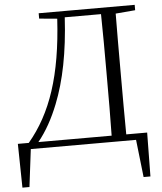

<svg xmlns="http://www.w3.org/2000/svg" viewBox="-61 -778 875 1034"><g transform="rotate(-5 377.0 -261.0)"><path d="M520 0H650L673 203H710L713 -34H600C599 -134 599 -235 599 -353V-384C599 -489 599 -589 600 -687L706 -696V-725H187V-696L284 -687C266 -381 198 -182 73 -34H14L18 203H56L81 0ZM521 -34H125C169 -88 205 -153 235 -229C284 -352 314 -502 325 -691H521C523 -593 523 -491 523 -384V-354C523 -236 523 -133 521 -34Z"/></g></svg>

Font: Noto Serif CJK HK Light
Style: Regular
Weight: 300
Designer: Ryoko NISHIZUKA 西塚涼子 (kana & ideographs); Frank Grießhammer (Latin, Greek & Cyrillic); Wenlong ZHANG 张文龙 (bopomofo); San
Foundry: Adobe
Version: Version 2.001;hotconv 1.1.0;makeotfexe 2.6.0